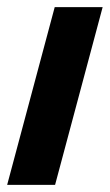

<svg xmlns="http://www.w3.org/2000/svg" viewBox="-25 -520 310 540"><path d="M263.7 -500 129.9 0H-4.9L128.9 -500Z"/></svg>

Font: FreeUniversal
Style: BoldItalic
Weight: 700
Italic angle: -11°
Version: Version 1.001 March 22, 2017